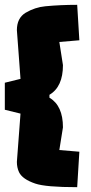

<svg xmlns="http://www.w3.org/2000/svg" viewBox="-20 -630 379 796"><path d="M241 -102 226 -8 309 -1 300 146Q169 146 126 131Q73 113 59 84Q50 65 50 41L65 -159L0 -175V-287L65 -303L50 -505Q50 -555 86 -577Q125 -600 168 -604Q231 -610 300 -610L309 -463Q306 -463 226 -456L241 -360Q241 -270 185 -237V-225Q241 -192 241 -102Z"/></svg>

Font: Changa One
Style: Regular
Weight: 400
Designer: Eduardo Rodriguez Tunni
Foundry: Eduardo Rodriguez Tunni
Version: Version 1.003